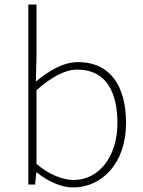

<svg xmlns="http://www.w3.org/2000/svg" viewBox="-20 -814 633 847"><path d="M302 13C428 13 536 -92 536 -271C536 -434 467 -540 324 -540C258 -540 193 -500 138 -454L141 -560V-794H105V0H135L140 -53H143C192 -13 252 13 302 13ZM305 -20C263 -20 201 -39 141 -91V-416C206 -474 267 -507 321 -507C450 -507 498 -405 498 -271C498 -124 417 -20 305 -20Z"/></svg>

Font: Harano Aji Gothic K1 ExtraLight
Style: Regular
Weight: 250
Foundry: Masamichi Hosoda
Version: HaranoAjiGothicK1-ExtraLight version 20230610;ttx 4.39.4